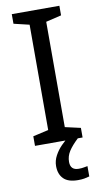

<svg xmlns="http://www.w3.org/2000/svg" viewBox="-102 -760 542 1025"><g transform="rotate(-10 169.5 -247.0)"><path d="M298 0H40V-52L124 -71V-642L40 -662V-714H298V-662L214 -642V-71L298 -52ZM204 116Q204 161 249 161Q266 161 277.5 158.5Q289 156 297 155V211Q283 215 269 217.5Q255 220 235 220Q182 220 157 195Q132 170 132 126Q132 97 146.5 70Q161 43 182.5 21Q204 -1 224 -15L272 0Q238 32 221 58.5Q204 85 204 116Z"/></g></svg>

Font: Noto Sans Linear A
Style: Regular
Weight: 400
Designer: Monotype Design Team
Foundry: Monotype Imaging Inc.
Version: Version 2.002; ttfautohint (v1.8.4.7-5d5b)